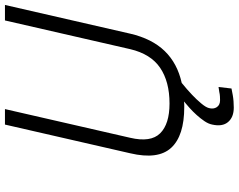

<svg xmlns="http://www.w3.org/2000/svg" viewBox="-112 -624 941 756"><g transform="rotate(-90 358.0 -246.5)"><path d="M387 195Q374 198 361 200Q350 202 337 203Q324 204 312 204Q274 204 255 181.5Q236 159 245 119Q248 104 258.5 88.5Q269 73 282.5 58Q296 43 310.5 30Q325 17 336 8Q330 9 324.5 9Q319 9 314 9Q201 9 153.5 -42.5Q106 -94 132 -204L245 -697H306L193 -204Q174 -123 210.5 -86Q247 -49 328 -49Q414 -49 468.5 -86Q523 -123 542 -204L655 -697H716L603 -204Q583 -118 534.5 -68Q486 -18 409 -1Q383 20 362 40Q344 57 328.5 75.5Q313 94 310 106Q305 124 313.5 137Q322 150 341 150Q347 150 356 149.5Q365 149 373 147Q383 146 393 144Z"/></g></svg>

Font: Panefresco 250wt
Style: Italic
Weight: 300
Version: Version 1.000